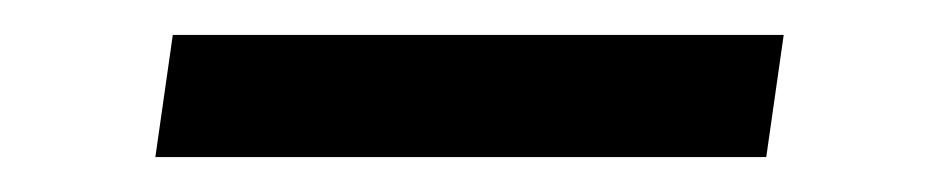

<svg xmlns="http://www.w3.org/2000/svg" viewBox="-20 -323 538 110"><path d="M69 -233 79 -303H429L419 -233Z"/></svg>

Font: Kosmopol Plus Jakarta Sans Italic It
Style: Regular
Weight: 400
Italic angle: -8.04999°
Designer: Gumpita Rahayu
Foundry: Tokotype
Version: Version 2.006